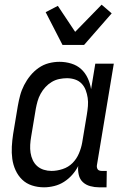

<svg xmlns="http://www.w3.org/2000/svg" viewBox="-20 -792 540 820"><path d="M168 8Q141 8 116.5 0Q92 -8 74.5 -25Q57 -42 46.5 -65Q36 -88 32.5 -113.5Q29 -139 30.5 -166Q32 -193 36 -219L56 -339Q60 -362 66 -384.5Q72 -407 83 -428.5Q94 -450 109.5 -469Q125 -488 145 -502Q165 -516 188 -522Q211 -528 234 -528Q260 -528 284.5 -520.5Q309 -513 326.5 -497Q344 -481 354.5 -458.5Q365 -436 369 -411L387 -520H466L394 -87Q393 -82 394 -77Q395 -72 397.5 -68.5Q400 -65 405 -63.5Q410 -62 415 -62H436L435 8H403Q384 8 365.5 3Q347 -2 334 -14Q321 -26 316.5 -45Q312 -64 314 -83Q304 -63 288.5 -45.5Q273 -28 253.5 -15.5Q234 -3 211.5 2.5Q189 8 168 8ZM200 -62Q223 -62 247.5 -70Q272 -78 289.5 -95.5Q307 -113 317 -136.5Q327 -160 331 -183L351 -303Q354 -321 355.5 -339Q357 -357 354.5 -374Q352 -391 346 -407Q340 -423 328.5 -435Q317 -447 300.5 -452.5Q284 -458 266 -458Q250 -458 233 -454.5Q216 -451 201 -442Q186 -433 174 -420Q162 -407 153.5 -391.5Q145 -376 140.5 -360Q136 -344 133 -328L113 -208Q110 -191 109 -173.5Q108 -156 110.5 -139.5Q113 -123 120 -108Q127 -93 139 -82.5Q151 -72 167 -67Q183 -62 200 -62ZM247 -600 175 -740 227 -767 301 -656 414 -772 457 -735 339 -600Z"/></svg>

Font: Iosevka Term Curly
Style: Italic
Weight: 400
Italic angle: -9°
Designer: Belleve Invis
Foundry: Belleve Invis
Version: Version 32.3.0